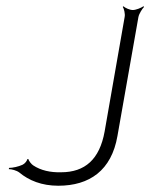

<svg xmlns="http://www.w3.org/2000/svg" viewBox="-20 -582 480 613"><path d="M8 -42C17 -42 33 -38 42 -31C72 -6 113 11 166 11C266 11 336 -38 355 -148L422 -528C424 -538 434 -554 440 -560L438 -562C431 -557 414 -550 404 -550C394 -550 379 -557 374 -562L372 -560C376 -554 380 -538 378 -528L314 -162C298 -73 251 -32 175 -32C141 -31 110 -38 86 -54C81 -57 71 -69 71 -74H67C67 -69 59 -59 52 -56C39 -50 21 -46 9 -46Z"/></svg>

Font: Armata Saber
Style: RgIta
Weight: 400
Designer: Jasper
Foundry: Cannot Into Space Fonts
Version: Version 0.970